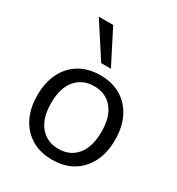

<svg xmlns="http://www.w3.org/2000/svg" viewBox="-181 -868 917 993"><g transform="rotate(30 278.0 -372.0)"><path d="M278 9Q207 9 155 -22Q103 -53 74.5 -109.5Q46 -166 46 -243Q46 -320 74.5 -376.5Q103 -433 155 -464Q207 -495 278 -495Q349 -495 401 -464Q453 -433 481.5 -376.5Q510 -320 510 -243Q510 -166 481.5 -109.5Q453 -53 401 -22Q349 9 278 9ZM278 -56Q347 -56 387.5 -104.5Q428 -153 428 -244Q428 -334 387.5 -382Q347 -430 278 -430Q210 -430 169 -382Q128 -334 128 -244Q128 -153 169 -104.5Q210 -56 278 -56ZM249 -551 118 -753H204L307 -551Z"/></g></svg>

Font: NunitoSans1
Style: Book
Weight: 400
Designer: Vernon Adams
Foundry: Vernon Adams
Version: Version 3.101;gftools[0.9.27]